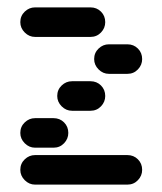

<svg xmlns="http://www.w3.org/2000/svg" viewBox="-20 -710 440 520"><path d="M35 -250Q35 -234 47 -222Q59 -210 75 -210H325Q342 -210 353.5 -222Q365 -234 365 -250Q365 -267 353.5 -278.5Q342 -290 325 -290H75Q59 -290 47 -278.5Q35 -267 35 -250ZM35 -350Q35 -334 47 -322Q59 -310 75 -310H125Q142 -310 153.5 -322Q165 -334 165 -350Q165 -367 153.5 -378.5Q142 -390 125 -390H75Q59 -390 47 -378.5Q35 -367 35 -350ZM135 -450Q135 -434 147 -422Q159 -410 175 -410H225Q242 -410 253.5 -422Q265 -434 265 -450Q265 -467 253.5 -478.5Q242 -490 225 -490H175Q159 -490 147 -478.5Q135 -467 135 -450ZM235 -550Q235 -534 247 -522Q259 -510 275 -510H325Q342 -510 353.5 -522Q365 -534 365 -550Q365 -567 353.5 -578.5Q342 -590 325 -590H275Q259 -590 247 -578.5Q235 -567 235 -550ZM35 -650Q35 -634 47 -622Q59 -610 75 -610H225Q242 -610 253.5 -622Q265 -634 265 -650Q265 -667 253.5 -678.5Q242 -690 225 -690H75Q59 -690 47 -678.5Q35 -667 35 -650Z"/></svg>

Font: Matrix Sans Raster
Style: Regular
Weight: 400
Designer: Brad Neil
Version: Version 1.100